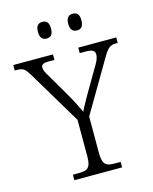

<svg xmlns="http://www.w3.org/2000/svg" viewBox="-140 -993 862 1079"><g transform="rotate(-15 291.5 -453.0)"><path d="M389 -809C411 -809 427 -821 427 -858C427 -895 411 -906 389 -906C367 -906 350 -895 350 -858C350 -821 367 -809 389 -809ZM212 -809C234 -809 250 -821 250 -858C250 -895 234 -906 212 -906C190 -906 174 -895 174 -858C174 -821 190 -809 212 -809ZM156 0H434V-32H399C352 -32 329 -42 329 -111V-324L503 -620C532 -670 546 -682 581 -682H591V-714H370V-682H408C445 -682 458 -671 458 -650C458 -636 452 -618 439 -596L361 -463C337 -421 315 -383 304 -359C288 -393 267 -435 243 -476L167 -606C156 -623 146 -641 146 -657C146 -671 152 -682 188 -682H223V-714H-8V-682H3C42 -682 52 -672 75 -634L261 -323V-109C261 -41 238 -32 191 -32H156Z"/></g></svg>

Font: Noto Serif Light
Style: Regular
Weight: 300
Designer: Monotype Design Team
Foundry: Monotype Imaging Inc.
Version: Version 2.013